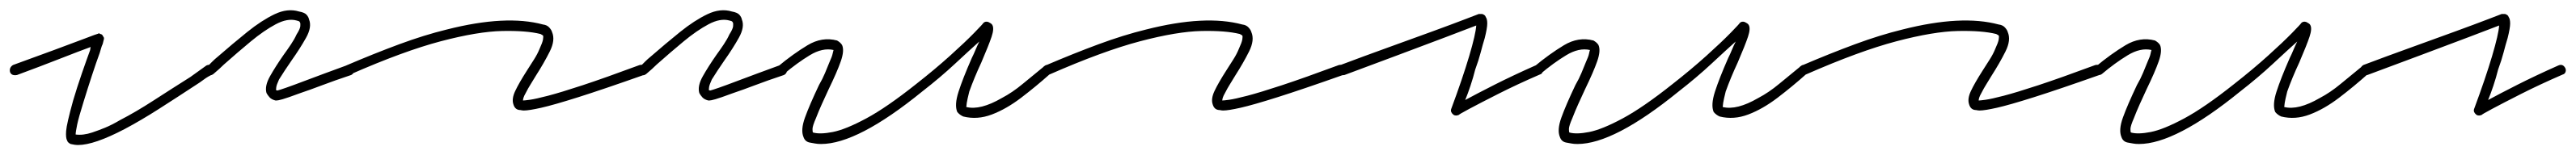

<svg xmlns="http://www.w3.org/2000/svg" viewBox="-30 -280 5143 310"><path d="M126 10Q119 10 111 8Q105 5 104 1Q101 -4 102 -18Q103 -32 116 -79Q124 -106 133.5 -133.5Q143 -161 150 -180Q150 -182 150.5 -183.5Q151 -185 151 -186Q129 -178 89.5 -162.5Q50 -147 4 -130Q-7 -128 -10 -136Q-12 -145 -4 -150Q40 -166 78 -180Q116 -194 139.5 -203Q163 -212 164 -212Q165 -212 166.5 -213Q168 -214 170 -212Q174 -212 176 -207Q178 -205 177.5 -202Q177 -199 175 -192Q173 -188 172 -184Q171 -180 169 -174Q162 -155 153.5 -129Q145 -103 137 -77Q127 -45 124 -30.5Q121 -16 121 -11Q136 -9 154 -15Q166 -19 179.5 -24.5Q193 -30 210 -40Q241 -56 276.5 -79Q312 -102 350 -126Q358 -132 366 -137.5Q374 -143 382 -149Q386 -151 390.5 -150Q395 -149 396 -145Q403 -138 394 -131Q385 -127 377 -121Q369 -115 361 -110Q323 -85 287 -62Q251 -39 219 -22Q158 10 126 10Z M522 -79H520Q512 -81 508 -85.5Q504 -90 502 -94Q498 -108 509 -127.5Q520 -147 536 -170Q544 -181 551 -191.5Q558 -202 562 -211Q569 -222 569.5 -227.5Q570 -233 569 -235Q569 -235 568 -236.5Q567 -238 562 -239Q544 -244 520.5 -231.5Q497 -219 470.5 -197Q444 -175 417 -151Q413 -147 407.5 -142Q402 -137 396 -132Q388 -126 382 -134Q380 -136 380 -140.5Q380 -145 384 -147Q389 -152 394 -157Q399 -162 404 -166Q435 -193 463.5 -216Q492 -239 518 -251.5Q544 -264 567 -257Q578 -255 582 -250.5Q586 -246 587 -241Q593 -226 581 -204.5Q569 -183 552 -159Q545 -149 538.5 -139Q532 -129 527 -121Q522 -110 521.5 -105.5Q521 -101 521 -100Q521 -100 522 -99.5Q523 -99 524 -99Q528 -100 541 -104.5Q554 -109 583 -120Q612 -131 664 -150Q674 -152 676 -144Q678 -140 676.5 -136Q675 -132 671 -130Q638 -119 613 -109.5Q588 -100 570 -94Q543 -84 534 -81.5Q525 -79 522 -79Z M1016 -59Q1013 -59 1011 -59.5Q1009 -60 1007 -60Q998 -61 995 -71Q991 -82 998.5 -98Q1006 -114 1022 -139Q1029 -150 1036 -161Q1043 -172 1047 -182Q1053 -195 1054 -201Q1055 -207 1054 -209Q1054 -209 1052.5 -210Q1051 -211 1049 -212Q1021 -219 972.5 -218Q924 -217 850 -197.5Q776 -178 669 -131Q665 -130 661 -131Q657 -132 656 -136Q652 -145 661 -149Q717 -173 767 -191.5Q817 -210 862 -221Q980 -251 1054 -231Q1062 -230 1066.5 -225Q1071 -220 1072 -216Q1079 -200 1067.5 -177Q1056 -154 1040 -129Q1034 -119 1029 -111Q1024 -103 1020 -95Q1016 -88 1015 -84.5Q1014 -81 1014 -79Q1017 -79 1028 -80.5Q1039 -82 1064 -88.5Q1089 -95 1133 -109.5Q1177 -124 1247 -150Q1258 -152 1261 -144Q1263 -133 1255 -130Q1173 -101 1124 -85.5Q1075 -70 1050.5 -64.5Q1026 -59 1016 -59Z M1386 -79H1384Q1376 -81 1372 -85.5Q1368 -90 1366 -94Q1362 -108 1373 -127.5Q1384 -147 1400 -170Q1408 -181 1415 -191.5Q1422 -202 1426 -211Q1433 -222 1433.5 -227.5Q1434 -233 1433 -235Q1433 -235 1432 -236.5Q1431 -238 1426 -239Q1408 -244 1384.5 -231.5Q1361 -219 1334.5 -197Q1308 -175 1281 -151Q1277 -147 1271.5 -142Q1266 -137 1260 -132Q1252 -126 1246 -134Q1244 -136 1244 -140.5Q1244 -145 1248 -147Q1253 -152 1258 -157Q1263 -162 1268 -166Q1299 -193 1327.5 -216Q1356 -239 1382 -251.5Q1408 -264 1431 -257Q1442 -255 1446 -250.5Q1450 -246 1451 -241Q1457 -226 1445 -204.5Q1433 -183 1416 -159Q1409 -149 1402.5 -139Q1396 -129 1391 -121Q1386 -110 1385.5 -105.5Q1385 -101 1385 -100Q1385 -100 1386 -99.5Q1387 -99 1388 -99Q1392 -100 1405 -104.5Q1418 -109 1447 -120Q1476 -131 1528 -150Q1538 -152 1540 -144Q1542 -140 1540.5 -136Q1539 -132 1535 -130Q1502 -119 1477 -109.5Q1452 -100 1434 -94Q1407 -84 1398 -81.5Q1389 -79 1386 -79Z M1609 8Q1602 8 1597 7Q1592 6 1586 5Q1577 3 1574 -6Q1568 -20 1577 -45Q1586 -70 1605 -110Q1612 -122 1617 -134Q1622 -146 1626 -156Q1631 -167 1632 -172Q1633 -177 1634 -180Q1612 -185 1586.5 -169.5Q1561 -154 1535 -132Q1528 -127 1521 -134Q1519 -136 1519 -140.5Q1519 -145 1523 -147Q1553 -172 1582 -189.5Q1611 -207 1641 -199Q1648 -195 1651 -190Q1656 -179 1648.5 -157.5Q1641 -136 1624 -101Q1617 -86 1610.5 -71.5Q1604 -57 1599 -44Q1592 -28 1592 -22Q1592 -16 1593 -15Q1607 -11 1632.5 -16Q1658 -21 1699 -43Q1740 -65 1799 -112Q1836 -141 1866.5 -168.5Q1897 -196 1915 -214.5Q1933 -233 1933 -234Q1937 -238 1943 -236Q1945 -235 1947.5 -233.5Q1950 -232 1951 -230Q1955 -223 1949.5 -206.5Q1944 -190 1929 -155Q1922 -140 1916 -125.5Q1910 -111 1905 -97Q1901 -81 1900 -74.5Q1899 -68 1899 -66Q1927 -59 1970 -84Q1991 -95 2012 -112.5Q2033 -130 2054 -147Q2061 -154 2068 -146Q2074 -138 2066 -132Q2038 -107 2008.5 -84.5Q1979 -62 1950 -51Q1921 -40 1893 -47Q1886 -50 1881 -56Q1875 -70 1883.5 -96.5Q1892 -123 1910 -164Q1914 -172 1917.5 -180.5Q1921 -189 1925 -197Q1906 -180 1876.5 -152.5Q1847 -125 1811 -97Q1682 8 1609 8Z M2412 -59Q2409 -59 2407 -59.5Q2405 -60 2403 -60Q2394 -61 2391 -71Q2387 -82 2394.5 -98Q2402 -114 2418 -139Q2425 -150 2432 -161Q2439 -172 2443 -182Q2449 -195 2450 -201Q2451 -207 2450 -209Q2450 -209 2448.5 -210Q2447 -211 2445 -212Q2417 -219 2368.5 -218Q2320 -217 2246 -197.5Q2172 -178 2065 -131Q2061 -130 2057 -131Q2053 -132 2052 -136Q2048 -145 2057 -149Q2113 -173 2163 -191.5Q2213 -210 2258 -221Q2376 -251 2450 -231Q2458 -230 2462.5 -225Q2467 -220 2468 -216Q2475 -200 2463.5 -177Q2452 -154 2436 -129Q2430 -119 2425 -111Q2420 -103 2416 -95Q2412 -88 2411 -84.5Q2410 -81 2410 -79Q2413 -79 2424 -80.5Q2435 -82 2460 -88.5Q2485 -95 2529 -109.5Q2573 -124 2643 -150Q2654 -152 2657 -144Q2659 -133 2651 -130Q2569 -101 2520 -85.5Q2471 -70 2446.5 -64.5Q2422 -59 2412 -59Z M2877 -49Q2873 -49 2871 -51Q2865 -56 2867 -62Q2890 -124 2903 -168Q2916 -212 2917 -229Q2899 -222 2855.5 -205.5Q2812 -189 2758.5 -169Q2705 -149 2654 -130Q2643 -128 2640 -136Q2638 -145 2646 -150Q2691 -167 2739.5 -184.5Q2788 -202 2829 -217Q2870 -232 2896 -242Q2922 -252 2922 -252H2929Q2935 -250 2936 -246Q2939 -242 2939 -233Q2939 -224 2934 -204Q2930 -191 2926 -175.5Q2922 -160 2915 -141Q2911 -125 2905.5 -108.5Q2900 -92 2895 -80Q2917 -92 2953.5 -110.5Q2990 -129 3035 -149Q3044 -153 3049 -144Q3051 -140 3049.5 -136Q3048 -132 3044 -131Q2998 -111 2961.5 -92.5Q2925 -74 2903.5 -62.5Q2882 -51 2882 -50Q2881 -50 2880 -49.5Q2879 -49 2877 -49Z M3119 8Q3112 8 3107 7Q3102 6 3096 5Q3087 3 3084 -6Q3078 -20 3087 -45Q3096 -70 3115 -110Q3122 -122 3127 -134Q3132 -146 3136 -156Q3141 -167 3142 -172Q3143 -177 3144 -180Q3122 -185 3096.5 -169.5Q3071 -154 3045 -132Q3038 -127 3031 -134Q3029 -136 3029 -140.5Q3029 -145 3033 -147Q3063 -172 3092 -189.5Q3121 -207 3151 -199Q3158 -195 3161 -190Q3166 -179 3158.5 -157.5Q3151 -136 3134 -101Q3127 -86 3120.5 -71.5Q3114 -57 3109 -44Q3102 -28 3102 -22Q3102 -16 3103 -15Q3117 -11 3142.5 -16Q3168 -21 3209 -43Q3250 -65 3309 -112Q3346 -141 3376.5 -168.5Q3407 -196 3425 -214.5Q3443 -233 3443 -234Q3447 -238 3453 -236Q3455 -235 3457.5 -233.5Q3460 -232 3461 -230Q3465 -223 3459.5 -206.5Q3454 -190 3439 -155Q3432 -140 3426 -125.5Q3420 -111 3415 -97Q3411 -81 3410 -74.5Q3409 -68 3409 -66Q3437 -59 3480 -84Q3501 -95 3522 -112.5Q3543 -130 3564 -147Q3571 -154 3578 -146Q3584 -138 3576 -132Q3548 -107 3518.5 -84.5Q3489 -62 3460 -51Q3431 -40 3403 -47Q3396 -50 3391 -56Q3385 -70 3393.5 -96.5Q3402 -123 3420 -164Q3424 -172 3427.5 -180.5Q3431 -189 3435 -197Q3416 -180 3386.5 -152.5Q3357 -125 3321 -97Q3192 8 3119 8Z M3922 -59Q3919 -59 3917 -59.5Q3915 -60 3913 -60Q3904 -61 3901 -71Q3897 -82 3904.5 -98Q3912 -114 3928 -139Q3935 -150 3942 -161Q3949 -172 3953 -182Q3959 -195 3960 -201Q3961 -207 3960 -209Q3960 -209 3958.5 -210Q3957 -211 3955 -212Q3927 -219 3878.5 -218Q3830 -217 3756 -197.5Q3682 -178 3575 -131Q3571 -130 3567 -131Q3563 -132 3562 -136Q3558 -145 3567 -149Q3623 -173 3673 -191.5Q3723 -210 3768 -221Q3886 -251 3960 -231Q3968 -230 3972.5 -225Q3977 -220 3978 -216Q3985 -200 3973.5 -177Q3962 -154 3946 -129Q3940 -119 3935 -111Q3930 -103 3926 -95Q3922 -88 3921 -84.5Q3920 -81 3920 -79Q3923 -79 3934 -80.5Q3945 -82 3970 -88.5Q3995 -95 4039 -109.5Q4083 -124 4153 -150Q4164 -152 4167 -144Q4169 -133 4161 -130Q4079 -101 4030 -85.5Q3981 -70 3956.5 -64.5Q3932 -59 3922 -59Z M4240 8Q4233 8 4228 7Q4223 6 4217 5Q4208 3 4205 -6Q4199 -20 4208 -45Q4217 -70 4236 -110Q4243 -122 4248 -134Q4253 -146 4257 -156Q4262 -167 4263 -172Q4264 -177 4265 -180Q4243 -185 4217.5 -169.5Q4192 -154 4166 -132Q4159 -127 4152 -134Q4150 -136 4150 -140.5Q4150 -145 4154 -147Q4184 -172 4213 -189.5Q4242 -207 4272 -199Q4279 -195 4282 -190Q4287 -179 4279.5 -157.5Q4272 -136 4255 -101Q4248 -86 4241.5 -71.5Q4235 -57 4230 -44Q4223 -28 4223 -22Q4223 -16 4224 -15Q4238 -11 4263.5 -16Q4289 -21 4330 -43Q4371 -65 4430 -112Q4467 -141 4497.5 -168.5Q4528 -196 4546 -214.5Q4564 -233 4564 -234Q4568 -238 4574 -236Q4576 -235 4578.5 -233.5Q4581 -232 4582 -230Q4586 -223 4580.5 -206.5Q4575 -190 4560 -155Q4553 -140 4547 -125.5Q4541 -111 4536 -97Q4532 -81 4531 -74.5Q4530 -68 4530 -66Q4558 -59 4601 -84Q4622 -95 4643 -112.5Q4664 -130 4685 -147Q4692 -154 4699 -146Q4705 -138 4697 -132Q4669 -107 4639.5 -84.5Q4610 -62 4581 -51Q4552 -40 4524 -47Q4517 -50 4512 -56Q4506 -70 4514.5 -96.5Q4523 -123 4541 -164Q4545 -172 4548.5 -180.5Q4552 -189 4556 -197Q4537 -180 4507.5 -152.5Q4478 -125 4442 -97Q4313 8 4240 8Z M4919 -49Q4915 -49 4913 -51Q4907 -56 4909 -62Q4932 -124 4945 -168Q4958 -212 4959 -229Q4941 -222 4897.5 -205.5Q4854 -189 4800.5 -169Q4747 -149 4696 -130Q4685 -128 4682 -136Q4680 -145 4688 -150Q4733 -167 4781.5 -184.5Q4830 -202 4871 -217Q4912 -232 4938 -242Q4964 -252 4964 -252H4971Q4977 -250 4978 -246Q4981 -242 4981 -233Q4981 -224 4976 -204Q4972 -191 4968 -175.5Q4964 -160 4957 -141Q4953 -125 4947.5 -108.5Q4942 -92 4937 -80Q4959 -92 4995.5 -110.5Q5032 -129 5077 -149Q5086 -153 5091 -144Q5093 -140 5091.5 -136Q5090 -132 5086 -131Q5040 -111 5003.5 -92.5Q4967 -74 4945.5 -62.5Q4924 -51 4924 -50Q4923 -50 4922 -49.5Q4921 -49 4919 -49Z"/></svg>

Font: Redacted Script Light
Style: Regular
Weight: 300
Designer: Christian Naths
Foundry: Christian Naths
Version: Version 1.001; ttfautohint (v1.8.3)